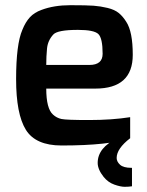

<svg xmlns="http://www.w3.org/2000/svg" viewBox="-20 -555 565 739"><path d="M66 -440Q78 -470 95 -488.5Q112 -507 140 -517Q188 -535 251 -535Q314 -535 340.5 -533Q367 -531 394 -524.5Q421 -518 437 -505Q453 -492 466 -471Q491 -433 491 -344Q491 -214 347 -214H158Q158 -137 184 -114Q198 -101 216.5 -97Q235 -93 323 -93Q411 -93 481 -104V-23Q399 5 217 5Q117 5 79.5 -55.5Q42 -116 42 -250.5Q42 -385 66 -440ZM324 -305Q375 -305 375 -348Q375 -408 358.5 -424Q342 -440 280 -440Q201 -440 185 -422Q164 -399 161 -368.5Q158 -338 158 -305ZM481 -23Q429 17 429 53Q429 67 442 79Q455 91 486 91Q487 91 488 91V162Q476 164 460 164Q444 164 420 155.5Q396 147 379 126Q356 97 356 72Q356 13 432 -23Z"/></svg>

Font: Exo
Style: DemiBold
Weight: 600
Designer: Natanael Gama
Version: Version 1.00